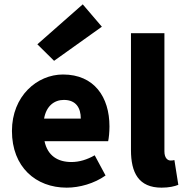

<svg xmlns="http://www.w3.org/2000/svg" viewBox="-20 -852 850 884"><path d="M287 12C346 12 414 -7 466 -44L416 -137C381 -117 345 -106 309 -106C246 -106 199 -135 185 -202H478C481 -216 484 -242 484 -270C484 -405 414 -509 270 -509C151 -509 35 -410 35 -249C35 -83 145 12 287 12ZM183 -306C193 -364 230 -392 274 -392C330 -392 352 -355 352 -306ZM229 -572 449 -729 361 -832 152 -648Z M724 12C758 12 784 6 801 -1L783 -115C775 -113 771 -113 765 -113C753 -113 737 -123 737 -155V-699H583V-161C583 -57 618 12 724 12Z"/></svg>

Font: Source Sans Pro
Style: Bold
Weight: 700
Designer: Paul D. Hunt
Foundry: Adobe Systems Incorporated
Version: Version 3.006;hotconv 1.0.111;makeotfexe 2.5.65597